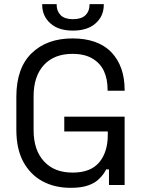

<svg xmlns="http://www.w3.org/2000/svg" viewBox="-20 -901 700 935"><path d="M324.2 13.7Q246.1 13.7 186.5 -18.6Q127 -50.8 92.8 -114.3Q59.6 -176.8 59.6 -269.5Q59.6 -323.2 59.6 -429.7Q59.6 -569.3 133.8 -641.6Q208 -713.9 333 -713.9Q457 -713.9 522.5 -646.5Q586.9 -578.1 586.9 -463.9Q586.9 -461.9 586.9 -459Q566.4 -459 503.9 -459Q503.9 -460.9 503.9 -465.8Q503.9 -515.6 486.3 -554.7Q467.8 -593.8 429.7 -616.2Q391.6 -638.7 333 -638.7Q244.1 -638.7 194.3 -585Q143.6 -530.3 143.6 -431.6Q143.6 -377 143.6 -267.6Q143.6 -169.9 194.3 -115.2Q244.1 -60.5 334 -60.5Q421.9 -60.5 463.9 -111.3Q504.9 -161.1 504.9 -244.1Q504.9 -250 504.9 -260.7Q452.1 -260.7 293 -260.7Q293 -279.3 293 -333Q366.2 -333 586.9 -333Q586.9 -250 586.9 0Q568.4 0 510.7 0Q510.7 -18.6 510.7 -76.2Q507.8 -76.2 497.1 -76.2Q486.3 -53.7 465.8 -33.2Q446.3 -11.7 412.1 1Q377.9 13.7 324.2 13.7ZM335 -752Q264.6 -752 225.6 -787.1Q185.5 -822.3 185.5 -877.9Q185.5 -878.9 185.5 -880.9Q203.1 -880.9 255.9 -880.9Q255.9 -879.9 255.9 -877.9Q255.9 -846.7 275.4 -827.1Q294.9 -807.6 335 -807.6Q376 -807.6 396.5 -827.1Q416 -846.7 416 -877.9Q416 -878.9 416 -880.9Q433.6 -880.9 485.4 -880.9Q485.4 -879.9 485.4 -877.9Q485.4 -822.3 445.3 -787.1Q406.2 -752 335 -752Z"/></svg>

Font: Kadena Space Grotesk
Style: Regular
Weight: 400
Designer: Florian Karsten
Version: Version 2.000